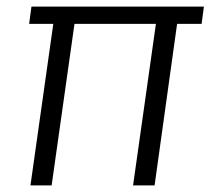

<svg xmlns="http://www.w3.org/2000/svg" viewBox="-20 -560 636 580"><path d="M205 -488 136 0H72L141 -488ZM596 -540 589 -488H68L75 -540ZM515 -488 447 0H382L451 -488Z"/></svg>

Font: Pathway Extreme SemiCondensed ExtraLight
Style: Italic
Weight: 250
Width: 4
Italic angle: -8°
Version: Version 1.001;gftools[0.9.26]